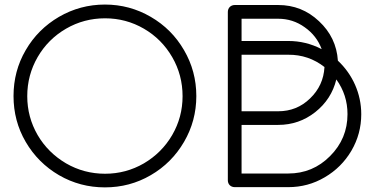

<svg xmlns="http://www.w3.org/2000/svg" viewBox="-20 -788 1648 839"><path d="M92.3 -168C127.9 -106.9 176.8 -58.1 237.8 -22.5C299.3 13.2 366.2 30.8 438.5 30.8C510.7 30.8 577.6 13.2 638.7 -22.5C700.2 -58.1 748.5 -106.9 784.2 -168C819.8 -229 837.9 -295.9 837.9 -368.2C837.9 -440.9 819.8 -507.8 784.2 -568.8C748.5 -630.4 700.2 -678.7 638.7 -714.4C577.6 -750 510.7 -768.1 438.5 -768.1C366.2 -768.1 299.3 -750 237.8 -714.4C176.8 -678.7 127.9 -630.4 92.3 -568.8C56.6 -507.8 39.1 -440.9 39.1 -368.2C39.1 -295.9 56.6 -229 92.3 -168ZM144.5 -538.6C174.8 -590.8 216.3 -632.3 268.6 -662.6C320.8 -692.9 377.9 -708 439 -708C500 -708 556.6 -692.9 608.9 -662.6C661.1 -632.3 702.1 -590.8 732.4 -538.6C762.7 -486.3 777.8 -429.2 777.8 -367.7C777.8 -306.6 762.7 -250 732.4 -197.8C702.1 -146 661.1 -105 608.9 -74.2C556.6 -43.9 500 -28.8 439 -28.8C377.9 -28.8 320.8 -43.9 268.6 -74.2C216.3 -105 174.8 -146 144.5 -197.8C114.3 -250 99.1 -306.6 99.1 -367.7C99.1 -429.2 114.3 -486.3 144.5 -538.6Z M975.6 0C975.6 17.6 988.3 29.8 1005.9 29.8H1239.7C1296.9 29.8 1350.1 15.6 1398.9 -13.2C1448.2 -42 1486.8 -80.6 1515.6 -129.4C1544.4 -178.7 1558.6 -231.9 1558.6 -289.1C1558.6 -379.4 1520.5 -462.9 1456.5 -522.9C1452.1 -590.8 1424.3 -648.4 1374 -695.3C1323.7 -742.7 1264.6 -766.1 1195.8 -766.1H1005.9C988.3 -766.1 975.6 -753.4 975.6 -735.8ZM1035.6 -242.2H1195.8C1256.3 -242.2 1310.1 -260.7 1357.4 -297.9C1404.8 -335.4 1435.5 -382.8 1449.7 -440.9C1482.4 -395.5 1498.5 -345.2 1498.5 -289.1C1498.5 -217.8 1473.1 -156.7 1422.4 -106C1372.1 -55.2 1311 -29.8 1239.7 -29.8H1035.6ZM1035.6 -548.8H1239.7C1298.8 -549.3 1351.6 -531.2 1397.9 -495.1C1395 -440.9 1374 -395.5 1335 -357.9C1296.4 -320.3 1250 -301.8 1195.8 -301.8H1035.6ZM1035.6 -706.1H1195.8C1238.3 -706.1 1276.9 -693.8 1311.5 -668.9C1346.2 -644.5 1371.1 -612.8 1385.7 -573.2C1339.8 -597.2 1291 -608.9 1239.7 -608.9H1035.6Z"/></svg>

Font: Nemoy
Style: Medium
Weight: 500
Designer: BSozoo
Foundry: BSozoo
Version: Version 001.000